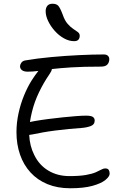

<svg xmlns="http://www.w3.org/2000/svg" viewBox="-20 -999 653 1026"><path d="M355 7Q287 7 233.5 -15Q180 -37 143 -77.5Q106 -118 87 -173Q68 -228 68 -293Q68 -343 79 -393.5Q90 -444 108.5 -489Q127 -534 149 -569Q167 -597 185 -620Q185 -620 185 -620Q155 -616 128 -616Q108 -616 97.5 -624Q87 -632 87 -645Q87 -653 93.5 -663Q100 -673 114 -676Q178 -687 254 -694Q330 -701 404 -704.5Q478 -708 535 -708Q549 -708 556.5 -701Q564 -694 564 -683Q564 -666 554 -654.5Q544 -643 519 -643Q425 -643 362 -639Q299 -635 257 -630Q257 -629 257 -629Q256 -619 244 -602Q213 -557 188.5 -506Q164 -455 151 -402Q144 -374 140 -347Q151 -350 165 -352Q199 -358 238 -363Q277 -368 315.5 -372Q354 -376 386.5 -378.5Q419 -381 440 -381Q467 -381 476.5 -374Q486 -367 486 -355Q486 -333 464 -325Q442 -317 413 -315Q382 -313 346.5 -309.5Q311 -306 275.5 -301.5Q240 -297 209 -291.5Q178 -286 155 -281Q145 -279 136 -278Q139 -218 163 -171Q189 -117 238 -87.5Q287 -58 351 -58Q405 -58 439 -64Q473 -70 492 -78.5Q511 -87 522 -93Q533 -99 542 -99Q556 -99 561 -91Q566 -83 566 -71Q566 -56 543.5 -37.5Q521 -19 474.5 -6Q428 7 355 7ZM376 -779Q349 -779 322 -794Q295 -809 273 -833.5Q251 -858 237.5 -886Q224 -914 224 -939Q224 -957 233 -968Q242 -979 261 -979Q281 -979 291 -968.5Q301 -958 315 -921Q326 -889 341.5 -871.5Q357 -854 371.5 -844.5Q386 -835 396 -827.5Q406 -820 406 -808Q406 -795 399 -787Q392 -779 376 -779Z"/></svg>

Font: Shantell Sans Light Light
Style: Regular
Weight: 300
Version: Version 1.008;[ac192a2d6]